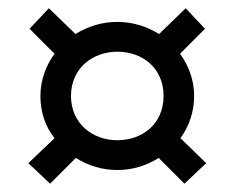

<svg xmlns="http://www.w3.org/2000/svg" viewBox="-20 -479 569 466"><path d="M264.6 -353.5C326.2 -353.5 377 -313.5 377 -246.1C377 -178.7 326.2 -138.7 264.6 -138.7C205.1 -138.7 152.3 -178.7 152.3 -246.1C152.3 -313.5 205.1 -353.5 264.6 -353.5ZM264.6 -425.8C228.5 -425.8 195.3 -416 163.1 -396.5L98.6 -459L51.8 -409.2L112.3 -348.6C91.8 -320.3 78.1 -285.2 78.1 -246.1C78.1 -207 89.8 -171.9 112.3 -143.6L48.8 -83L101.6 -33.2L164.1 -95.7C195.3 -76.2 228.5 -66.4 264.6 -66.4C300.8 -66.4 334 -76.2 365.2 -95.7L427.7 -33.2L480.5 -83L418 -143.6C438.5 -171.9 451.2 -207 451.2 -246.1C451.2 -285.2 437.5 -320.3 417 -348.6L477.5 -409.2L430.7 -459L366.2 -396.5C334 -416 300.8 -425.8 264.6 -425.8Z"/></svg>

Font: Sen-gleads
Style: Regular
Weight: 400
Designer: Kosal Sen, Philatype
Foundry: Philatype
Version: Version 1.004; ttfautohint (v1.8.3)